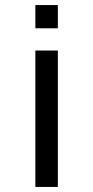

<svg xmlns="http://www.w3.org/2000/svg" viewBox="-20 -560 369 760"><path d="M120 -540H209V-448H120ZM120 -360H209V180H120Z"/></svg>

Font: Cns Manrope Med
Style: Regular
Weight: 500
Designer: Mikhail Sharanda
Foundry: Mikhail Sharanda
Version: Version 4.504